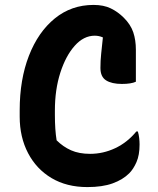

<svg xmlns="http://www.w3.org/2000/svg" viewBox="-20 -740 640 780"><path d="M335 20Q251 20 189.5 -16.5Q128 -53 94 -118Q60 -183 60 -266V-292Q60 -417 97.5 -513.5Q135 -610 202.5 -665Q270 -720 360 -720Q401 -720 430 -706Q459 -692 483 -668Q511 -640 521.5 -608.5Q532 -577 532 -538V-408Q513 -399 475 -399Q434 -399 411 -413.5Q388 -428 388 -464Q388 -493 391 -521.5Q394 -550 398 -588Q382 -595 365 -595Q320 -595 283.5 -554Q247 -513 225 -444.5Q203 -376 203 -291V-273Q203 -213 210 -170Q236 -144 268.5 -129.5Q301 -115 346 -115Q399 -115 448 -138Q497 -161 534 -206H540Q544 -193 545.5 -179Q547 -165 547 -153Q547 -110 534.5 -81.5Q522 -53 505 -36Q479 -10 437.5 5Q396 20 335 20Z"/></svg>

Font: Recursive Mn Csl St
Style: Bold
Weight: 700
Monospace: yes
Version: Version 1.079;hotconv 1.0.112;makeotfexe 2.5.65598; ttfautoh